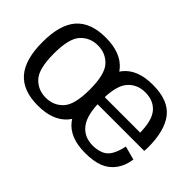

<svg xmlns="http://www.w3.org/2000/svg" viewBox="-93 -898 1203 1203"><g transform="rotate(45 509.0 -296.0)"><path d="M293 4.5Q425.5 4.5 489.5 -69.5Q553.5 -143.5 553.5 -298Q553.5 -452.5 489.5 -525.5Q425.5 -598.5 293 -598.5Q160.5 -598.5 96.2 -525.5Q32 -452.5 32 -298Q32 -143.5 96.2 -69.5Q160.5 4.5 293 4.5ZM293 -65.5Q223.5 -65.5 178.5 -114.2Q133.5 -163 133.5 -297.5Q133.5 -431.5 178.5 -480.2Q223.5 -529 293 -529Q362.5 -529 407.5 -480.2Q452.5 -431.5 452.5 -297.5Q452.5 -163 407.5 -114.2Q362.5 -65.5 293 -65.5ZM712.5 5V-61.5Q636.5 -61.5 593.8 -116.8Q551 -172 551 -297.5Q551 -430 595.2 -480.5Q639.5 -531 711 -531Q784.5 -531 825.5 -482.8Q866.5 -434.5 866.5 -318.5L872 -329.5H540V-266.5H965Q967 -281.5 967 -299Q967 -447.5 907.8 -522.8Q848.5 -598 711 -598Q577 -598 515 -522.8Q453 -447.5 453 -297.5Q453 -155 513.8 -75Q574.5 5 712.5 5ZM712.5 -61.5V5Q787.5 5 836.2 -14.5Q885 -34 916 -76.5Q947 -119 955.5 -180L864.5 -204.5Q856 -161 838.2 -126Q820.5 -91 788.2 -76.2Q756 -61.5 712.5 -61.5Z"/></g></svg>

Font: Anybody UltraCondensed Thin
Style: Regular
Weight: 400
Version: Version 1.111